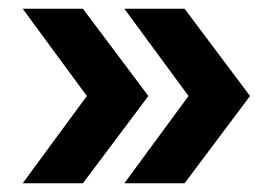

<svg xmlns="http://www.w3.org/2000/svg" viewBox="-20 -480 625 440"><path d="M179 -260 32 -460H170L320 -260L170 -60H32ZM412 -260 265 -460H403L553 -260L403 -60H265Z"/></svg>

Font: Sarabun
Style: Bold
Weight: 700
Designer: Suppakit Chalermlarp | Katatrad Co.,Ltd.
Foundry: Cadson Demak Co.,Ltd.
Version: Version 1.000; ttfautohint (v1.6)